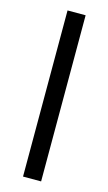

<svg xmlns="http://www.w3.org/2000/svg" viewBox="-113 -755 450 797"><g transform="rotate(15 112.0 -357.0)"><path d="M73.7 0V-713.9H151.4V0Z"/></g></svg>

Font: Open Sans Condensed
Style: Regular
Weight: 400
Width: 3
Designer: Monotype Design Team
Foundry: Monotype Imaging Inc.
Version: Version 3.000